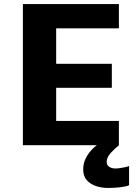

<svg xmlns="http://www.w3.org/2000/svg" viewBox="-20 -720 690 952"><path d="M93.5 0V-700H569.5V-579.5H258.5V-403.5H534.5V-284.5H258.5V-120.5H569.5V0ZM620 103V198.5Q604 205.5 573.8 208.8Q543.5 212 516 212Q485 212 456.5 202.8Q428 193.5 410.2 173.2Q392.5 153 392.5 120.5Q392.5 91 404.2 67Q416 43 431.8 25.8Q447.5 8.5 460 0H570Q549.5 16 529.2 38.2Q509 60.5 509 82.5Q509 95 515.8 102.2Q522.5 109.5 532.5 112.5Q542.5 115.5 552 115.5Q561 115.5 574.8 113.5Q588.5 111.5 601.2 108.8Q614 106 620 103Z"/></svg>

Font: Trispace Thin
Style: Bold
Weight: 700
Version: Version 1.210